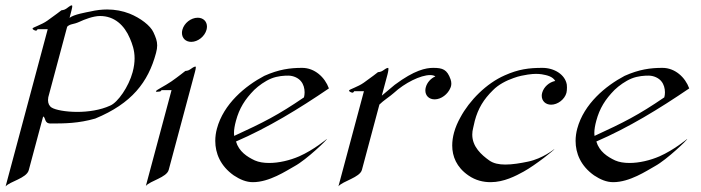

<svg xmlns="http://www.w3.org/2000/svg" viewBox="-38 -667 2565 703"><path d="M328.4 -608.4C380.6 -608.4 417.1 -575.2 437.7 -526.4C446.2 -506.3 454.8 -483.7 454.8 -453.3C454.8 -438.5 452.7 -421.9 447.6 -402.8C433.3 -349.6 393.5 -292 365.4 -280.3C329.3 -263.7 284.6 -257.3 245 -257.3C202.1 -257.3 165 -264.6 151.6 -272.9C142.6 -278.4 137.8 -288 137.8 -300.5C137.8 -303.9 138.1 -307.4 138.8 -311L208 -569.3C219.8 -580.6 230 -576.7 252.3 -586.9C270.8 -595.7 303.5 -608.4 328.4 -608.4ZM67.3 -43.9 120 -240.7C130.6 -236.1 122.9 -214.8 147.6 -214.8C199.4 -214.8 249.5 -215.3 310.8 -232.9C444.2 -288.1 504.6 -365.7 533.3 -473.1C536.2 -483.7 537.5 -492.6 537.5 -500.8C537.5 -517.4 532.1 -530.8 523.8 -548.8C512.8 -573.2 476.3 -601.1 436.2 -617.2C411 -627 383.6 -632.3 354.3 -632.3C334.8 -632.3 314.1 -629.9 293.3 -625C279.3 -622.1 231.8 -614.3 216.7 -601.6C223.7 -627.9 226.6 -639.5 226.6 -644.3C226.6 -646.7 225.9 -647.5 224.6 -647.5C219.7 -647.5 210.6 -639.2 204.7 -635.3C197.4 -629.9 187 -629.4 187 -629.4C187 -629.4 160.5 -608.9 135.3 -591.3C114.2 -576.2 82.4 -566.9 81.3 -563C80.2 -558.6 90.8 -554.7 93.8 -554.7C97.2 -554.7 99.6 -560.1 99.6 -560.1H136.7L-17.5 15.6C-1.8 -2.9 59.3 -14.2 67.3 -43.9Z M677.7 -423.3C672.3 -423.3 664.3 -417 657.7 -412.6C651.5 -407.7 640.6 -407.2 640.6 -407.2C640.6 -407.2 614.5 -386.2 589.3 -368.7C565.3 -352.1 534.2 -337.9 532.9 -333C531.8 -329.1 544.3 -332 547.2 -332C550.7 -332 553.4 -336.9 553.4 -336.9H590.1L496.1 13.7C512.5 -5.4 572.2 -17.1 579.7 -44.9L670.8 -384.8C673.6 -395.5 679 -413.3 679 -420.3C679 -422.2 678.6 -423.3 677.7 -423.3ZM718.2 -558.1C719.2 -562.1 719.8 -566 719.8 -569.6C719.8 -588.4 706.4 -602.1 686 -602.1C661.1 -602.1 636.3 -582.5 629.8 -558.1C628.7 -554.1 628.2 -550.2 628.2 -546.5C628.2 -527.6 641.5 -513.7 662.3 -513.7C686.7 -513.7 711.6 -533.7 718.2 -558.1Z M1075 -310.5C980 -245.6 926.9 -218.8 819.4 -169.4C818.9 -172.8 818.7 -176.4 818.7 -180C818.7 -193.4 821.6 -208.5 825.9 -224.6C838.2 -270.5 858.7 -303.2 892.9 -337.9C909.3 -353.5 932.3 -370.1 954.8 -379.4C978.9 -389.2 1003.6 -390.1 1017.7 -390.1C1036.3 -390.1 1054.9 -381.3 1064.3 -369.1C1073.3 -358.3 1077.3 -343.3 1077.3 -328.9C1077.3 -322.5 1076.5 -316.3 1075 -310.5ZM1166.3 -343.3C1151.4 -384.3 1114.2 -418.5 1068.3 -418.5C1024.3 -418.5 982.8 -413.1 929.6 -389.2C860.2 -352.5 780.6 -287.1 756.2 -195.8C752.3 -181.4 750.2 -166.3 750.2 -151C750.2 -106.1 768.8 -59.5 817.8 -24.9C840.6 -9.8 863.4 0 887.8 0C948.3 0 1009.1 -41 1040.7 -58.6C1084.7 -82.5 1163.1 -158.2 1158.7 -158.2C1158.7 -158.2 1110.9 -118.2 1057.7 -94.7C1022.9 -79.6 982.8 -70.3 947.6 -70.3C927.6 -70.3 909.4 -73.2 895 -79.6C866.7 -92.8 836.8 -112.3 826.1 -148.9C943.7 -199.7 1055.8 -268.1 1166.3 -343.3Z M1548.3 -418.5C1521.5 -418.5 1479.8 -410.6 1407.2 -356.4L1360 -316.9L1380.7 -394C1383.9 -406.2 1385.7 -418.5 1382.8 -418.5C1377.4 -418.5 1369.4 -412.1 1363.4 -408.2C1356.8 -403.3 1345.9 -402.8 1345.9 -402.8C1345.9 -402.8 1319.3 -381.8 1294.1 -364.3C1272.9 -349.1 1241.1 -339.8 1240.1 -335.9C1238.9 -331.5 1249.6 -327.6 1253 -327.6C1255.9 -327.6 1258.8 -333 1258.8 -333H1294.5L1201.2 15.1C1217.7 -4.4 1279.6 -17.1 1287.1 -44.9L1351.2 -284.2C1364.6 -297.9 1391.8 -315.4 1404.1 -326.7C1443.7 -363.3 1501.7 -392.1 1536.9 -392.1C1544.7 -392.1 1551.6 -390.6 1556.1 -387.2C1539.6 -380.4 1525.6 -364.7 1521.1 -347.7C1519.9 -343.5 1519.4 -339.5 1519.4 -335.8C1519.4 -316.8 1532.8 -303.2 1553.6 -303.2C1577.5 -303.2 1602.1 -322.3 1611.4 -345.7C1612.4 -347.7 1612.8 -349.1 1613.1 -350.6C1614 -353.7 1614.5 -357.2 1614.5 -361.1C1614.5 -365.7 1613.7 -370.9 1611.8 -376.5C1599 -412.6 1583 -418.5 1548.3 -418.5Z M1945.8 -395C1965.4 -391.6 1986 -386.7 1994.9 -370.6C1972.7 -366.2 1952.9 -348.6 1947.1 -327.1C1946.1 -323.4 1945.6 -319.7 1945.6 -316.2C1945.6 -297.5 1959.4 -283.7 1979.9 -283.7C2004.3 -283.7 2029.6 -303.2 2036 -327.1C2037.3 -332 2037.9 -339.9 2037.9 -346.9C2037.9 -351 2037.7 -354.9 2037.3 -357.4C2031 -394 1991.6 -418.5 1948.2 -418.5C1898.3 -418.5 1860.4 -413.6 1810 -391.1C1743 -361.8 1680.9 -299.3 1647.5 -236.8C1638.2 -220.2 1629.7 -201.2 1624.3 -181.2C1620.2 -165.9 1617.8 -150.2 1617.8 -134.4C1617.8 -94.6 1633.3 -55 1676.7 -24.9C1703.8 -5.9 1732.5 0 1758.4 0C1807.2 0 1850.5 -22.9 1879.1 -38.6C1922.6 -62.5 1995.9 -121.1 1991.5 -121.1C1991.5 -121.1 1949.5 -86.4 1895.2 -75.2C1867.3 -69.3 1838.2 -64.5 1812.3 -64.5C1789.3 -64.5 1768.9 -68.4 1753.3 -79.6C1724.9 -99.9 1691.2 -129.6 1691.2 -174.1C1691.2 -182.2 1692.3 -190.7 1694.7 -199.7C1697.1 -208.5 1698.3 -216.8 1700.4 -224.6C1712.6 -270 1732.7 -303.2 1767.1 -336.9C1786.6 -356.9 1815.6 -372.1 1842.5 -381.3C1862 -388.7 1880.4 -391.6 1894.7 -394C1908.4 -396 1917.4 -396.5 1924.7 -396.5C1932.5 -396.5 1938.2 -396 1945.8 -395Z M2394.3 -310.5C2299.3 -245.6 2246.2 -218.8 2138.8 -169.4C2138.3 -172.8 2138.1 -176.4 2138.1 -180C2138.1 -193.4 2140.9 -208.5 2145.2 -224.6C2157.5 -270.5 2178 -303.2 2212.2 -337.9C2228.6 -353.5 2251.6 -370.1 2274.1 -379.4C2298.2 -389.2 2322.9 -390.1 2337 -390.1C2355.6 -390.1 2374.2 -381.3 2383.7 -369.1C2392.6 -358.3 2396.7 -343.3 2396.7 -328.9C2396.7 -322.5 2395.9 -316.3 2394.3 -310.5ZM2485.6 -343.3C2470.7 -384.3 2433.5 -418.5 2387.6 -418.5C2343.7 -418.5 2302.2 -413.1 2248.9 -389.2C2179.5 -352.5 2100 -287.1 2075.5 -195.8C2071.7 -181.4 2069.5 -166.3 2069.5 -151C2069.5 -106.1 2088.1 -59.5 2137.1 -24.9C2159.9 -9.8 2182.7 0 2207.1 0C2267.7 0 2328.5 -41 2360 -58.6C2404 -82.5 2482.4 -158.2 2478 -158.2C2478 -158.2 2430.2 -118.2 2377 -94.7C2342.2 -79.6 2302.1 -70.3 2267 -70.3C2247 -70.3 2228.7 -73.2 2214.3 -79.6C2186.1 -92.8 2156.2 -112.3 2145.5 -148.9C2263.1 -199.7 2375.1 -268.1 2485.6 -343.3Z"/></svg>

Font: Pierce
Style: Oblique
Weight: 400
Italic angle: -15°
Version: Version 0.2.0